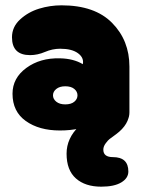

<svg xmlns="http://www.w3.org/2000/svg" viewBox="-20 -490 531 721"><path d="M291 -249Q256 -270 205 -271Q131 -273 79 -235Q27 -197 27 -138Q27 -71 77 -35.5Q127 0 205 0Q284 0 333 -29Q347 2 379.5 5Q412 8 439 -14Q466 -36 466 -68V-240Q466 -338 401 -404Q336 -470 211 -470Q168 -470 127 -457.5Q86 -445 55.5 -417Q25 -389 25 -350Q25 -283 93 -283Q121 -283 149 -295Q177 -307 206 -307Q250 -307 273 -290Q296 -273 291 -249ZM225 -98Q204 -98 191.5 -108Q179 -118 179 -132Q179 -146 191.5 -156Q204 -166 225 -166Q247 -166 259 -156Q271 -146 271 -132Q271 -118 259 -108Q247 -98 225 -98ZM360 211Q409 211 435.5 195Q462 179 462 154Q462 100 404 100Q368 100 368 72Q368 60 377 48Q386 36 391.5 32Q397 28 416 14Q466 -23 466 -71Q458 -71 418.5 -66Q379 -61 364 -61Q324 -61 277 -16Q230 29 230 87Q230 149 265 180Q300 211 360 211Z"/></svg>

Font: Cherry Bomb
Style: Regular
Weight: 400
Designer: satsuyako
Foundry: satsuyako
Version: Version 4.0